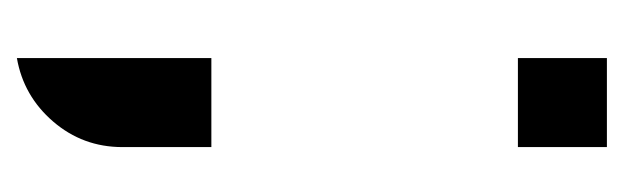

<svg xmlns="http://www.w3.org/2000/svg" viewBox="-282 -346 756 233"><g transform="rotate(90 96.5 -230.0)"><path d="M159 -588V-480H51V-588ZM51 -108H159V0Q159 48 128 84Q97 120 51 128Z"/></g></svg>

Font: Orbitron
Style: Regular
Weight: 500
Designer: Matt McInerney
Foundry: Matt McInerney
Version: 1.000